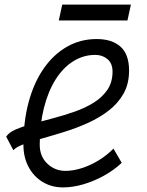

<svg xmlns="http://www.w3.org/2000/svg" viewBox="-20 -802 640 836"><path d="M474 -155 510 -93Q476 -61 432.5 -37Q389 -13 343 0.5Q297 14 254 14Q205 14 166 -9.5Q127 -33 104.5 -75Q82 -117 82 -171Q82 -274 105 -358.5Q128 -443 170.5 -504Q213 -565 271.5 -598.5Q330 -632 401 -632Q468 -632 505 -598.5Q542 -565 542 -495Q542 -437 518 -394.5Q494 -352 454 -321Q414 -290 364.5 -267.5Q315 -245 264 -229Q213 -213 166.5 -200Q120 -187 86 -175Q52 -163 38 -148L7 -207Q19 -226 50 -239Q81 -252 123 -263.5Q165 -275 212.5 -287.5Q260 -300 305.5 -316Q351 -332 388 -355Q425 -378 447.5 -411Q470 -444 470 -490Q470 -526 448 -544.5Q426 -563 395 -563Q343 -563 298.5 -535Q254 -507 221.5 -455Q189 -403 171 -331Q153 -259 153 -172Q153 -121 186 -89.5Q219 -58 265 -58Q300 -58 338 -70.5Q376 -83 411.5 -105Q447 -127 474 -155ZM236 -713 251 -782H550L535 -713Z"/></svg>

Font: Victor Mono
Style: Italic
Weight: 400
Italic angle: -12°
Monospace: yes
Designer: Rune Bjørnerås
Version: Version 1.561;gftools[0.9.30]